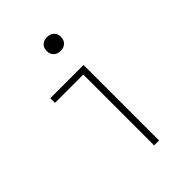

<svg xmlns="http://www.w3.org/2000/svg" viewBox="-217 -838 935 935"><g transform="rotate(-45 250.0 -371.0)"><path d="M280 0V-488H85V-520H314V0ZM284 -647Q262 -647 248.5 -660Q235 -673 235 -695Q235 -717 248.5 -729.5Q262 -742 284 -742Q306 -742 319.5 -729.5Q333 -717 333 -695Q333 -673 319.5 -660Q306 -647 284 -647Z"/></g></svg>

Font: M PLUS 1 Code ExtraLight
Style: Regular
Weight: 250
Designer: Coji Morishita
Foundry: UNDERFOREST DESIGN
Version: Version 1.002